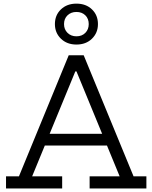

<svg xmlns="http://www.w3.org/2000/svg" viewBox="-20 -1064 860 1084"><path d="M613.5 -308.5V-242.5H209.5V-308.5ZM734 -68.5H806.5V0H486V-68.5H655.5L398.5 -693L445 -661H372L418.5 -693L161.5 -68.5H331V0H14V-68.5H87L368 -752H452.5ZM411.5 -812.5Q358 -812.5 324 -845.5Q290 -878.5 290 -928Q290 -978.5 324 -1011Q358 -1043.5 411.5 -1043.5Q465.5 -1043.5 499.2 -1011Q533 -978.5 533 -928Q533 -878.5 499.2 -845.5Q465.5 -812.5 411.5 -812.5ZM411.5 -859Q442.5 -859 461.8 -878.5Q481 -898 481 -928Q481 -958.5 461.8 -977.5Q442.5 -996.5 411.5 -996.5Q381 -996.5 361.2 -977.5Q341.5 -958.5 341.5 -928Q341.5 -898 361.2 -878.5Q381 -859 411.5 -859Z"/></svg>

Font: Hepta Slab ExtraLight
Style: Regular
Weight: 400
Version: Version 1.102